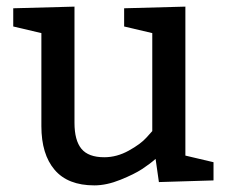

<svg xmlns="http://www.w3.org/2000/svg" viewBox="-20 -550 690 580"><path d="M625 -60V-5L460 0L450 -70Q433 -55 409.5 -39.5Q386 -24 344 -7Q302 10 265 10Q185 10 145 -37Q105 -84 105 -169V-450L20 -470V-525L205 -530V-179Q205 -126 226 -100.5Q247 -75 295 -75Q333 -75 369 -95Q405 -115 422 -134L440 -154V-450L355 -470V-525L540 -530V-80Z"/></svg>

Font: Bitter
Style: Regular
Weight: 400
Designer: Sol Matas
Foundry: Sol Matas
Version: Version 1.300;PS 001.300;hotconv 1.0.70;makeotf.lib2.5.58329